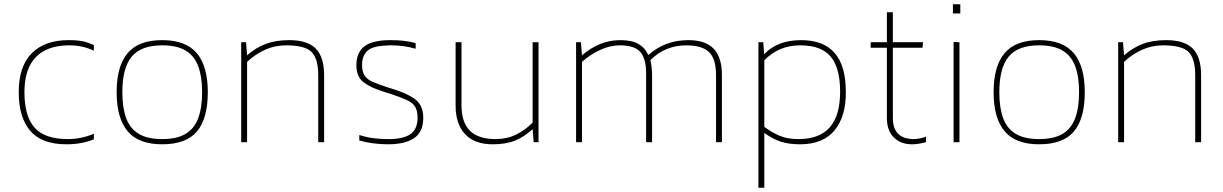

<svg xmlns="http://www.w3.org/2000/svg" viewBox="-20 -674 5797 910"><path d="M424.9 -13.9V-40Q364.7 -14.8 301.7 -14.8Q192 -14.8 143.9 -69Q95.8 -123.2 95.8 -237Q95.8 -348 150.2 -403.6Q204.6 -459.1 308 -459.1Q371 -459.1 424.9 -433.9V-460Q397.9 -473 372.3 -478.4Q346.7 -483.8 304.9 -483.8Q192.9 -483.8 130.8 -422Q68.8 -360.2 68.8 -237Q68.8 -117.8 123.2 -54Q177.6 9.9 295 9.9Q368.7 9.9 424.9 -13.9Z M964.9 -237Q964.9 -360.2 912.8 -422Q860.6 -483.8 748.7 -483.8Q636.7 -483.8 584.8 -422Q532.8 -360.2 532.8 -237Q532.8 -114.2 584.8 -52.2Q636.7 9.9 748.7 9.9Q862.9 9.9 913.9 -51.5Q964.9 -112.9 964.9 -237ZM559.8 -237Q559.8 -351.2 603.9 -405.1Q647.9 -459.1 748.7 -459.1Q817.9 -459.1 859.3 -434.6Q900.6 -410.1 919.3 -360.6Q937.9 -311.2 937.9 -237Q937.9 -163.2 919.3 -113.5Q900.6 -63.8 859.3 -39.3Q817.9 -14.8 748.7 -14.8Q679.9 -14.8 638.3 -39.3Q596.7 -63.8 578.2 -113.5Q559.8 -163.2 559.8 -237Z M1151.1 0V-380.8Q1189.3 -416.8 1235.8 -437.9Q1282.4 -459.1 1336.3 -459.1Q1425.4 -459.1 1456.8 -427.6Q1488.3 -396.1 1488.3 -317V0H1516.2V-317Q1516.2 -403.8 1476.6 -443.8Q1437.1 -483.8 1351.2 -483.8Q1286.4 -483.8 1239.2 -465.8Q1192 -447.8 1151.1 -411.9L1146.1 -473.9H1123.2V0Z M1986.1 -116Q1986.1 -177.2 1943.6 -206.6Q1901.1 -236.1 1822.8 -258.1Q1768 -276.1 1743.9 -287.1Q1719.9 -298.1 1708 -316.1Q1696 -334.1 1696 -366Q1696 -413.2 1725.3 -436.2Q1737.9 -446.9 1763.5 -452.6Q1789.1 -458.2 1825.1 -459.1Q1830 -459.1 1835 -459.1Q1865.1 -459.1 1893.7 -455Q1922.2 -451 1950.1 -442.9V-469Q1924.9 -477.1 1895.5 -480.4Q1866 -483.8 1830.9 -483.8Q1745.1 -483.8 1707.1 -454.4Q1669.1 -424.9 1669.1 -365.1Q1669.1 -309.8 1703.5 -283.9Q1737.9 -258.1 1790.9 -241.9Q1807.1 -237 1815.2 -233.8Q1822.8 -231.1 1837.2 -227.1Q1884 -210.9 1901.1 -202.8Q1932.1 -190.2 1945.6 -171.1Q1959.1 -152 1959.1 -116Q1959.1 -66.1 1930.1 -42Q1901.1 -18 1837.2 -14.8Q1826.9 -14.8 1816.1 -14.8Q1781 -14.8 1748 -19.3Q1714.9 -23.8 1683 -34.2V-8.1Q1710.9 0 1746 4.9Q1781 9.9 1819.2 9.9Q1900.2 9.9 1943.1 -19.6Q1986.1 -49 1986.1 -116Z M2504.5 -62.1 2509.4 0H2532.4V-473.9H2504.5V-93.1Q2469.4 -57.1 2425.8 -36Q2382.2 -14.8 2329.6 -14.8Q2246.4 -14.8 2206.8 -54.9Q2167.3 -94.9 2167.3 -174V-473.9H2139.4V-174Q2139.4 -85.9 2184.4 -38Q2229.3 9.9 2314.3 9.9Q2378.6 9.9 2421.5 -7.6Q2464.5 -25.2 2504.5 -62.1Z M2738.3 0V-380.8Q2776.5 -415 2824 -437.1Q2871.4 -459.1 2917.3 -459.1Q2991.5 -459.1 3018 -424Q3044.5 -388.9 3042.3 -312.9V0H3070.6V-312.9Q3070.6 -357 3062.5 -388.9Q3132.6 -459.1 3233.4 -459.1Q3307.6 -459.1 3340.6 -426.9Q3373.7 -394.8 3373.7 -317.9V0H3401.5V-318.8Q3401.5 -402.9 3362.4 -443.3Q3323.3 -483.8 3242.4 -483.8Q3132.6 -483.8 3052.6 -413.2Q3037.3 -447.8 3005.8 -465.8Q2974.4 -483.8 2919.5 -483.8Q2822.4 -483.8 2738.3 -411.9L2733.4 -473.9H2710.4V0Z M3602.5 215.8V-44.1Q3640.7 -16.2 3679.2 -3.1Q3717.6 9.9 3771.6 9.9Q3882.6 9.9 3936.6 -57.6Q3990.6 -125 3988.8 -240.1Q3988.8 -483.8 3777.4 -483.8Q3664.6 -483.8 3601.6 -416.8L3597.6 -473.9H3574.6V215.8ZM3602.5 -72.8V-388Q3670.9 -459.1 3772.5 -459.1Q3872.8 -459.1 3917.3 -405.6Q3961.8 -352.1 3961.8 -240.1Q3961.8 -125.9 3912.8 -70.4Q3863.8 -14.8 3764.8 -14.8Q3713.6 -14.8 3676.7 -29.9Q3639.8 -45 3602.5 -72.8Z M4368.7 0V-26.1Q4335.4 -14.8 4312.5 -14.8Q4211.8 -14.8 4211.8 -114.2V-447.8H4352.5L4354.8 -473.9H4211.8V-616H4183.5V-473.9H4106.6V-447.8H4183.5V-114.2Q4183.5 -56.2 4215.6 -23.2Q4247.8 9.9 4303.5 9.9Q4330.5 9.9 4368.7 0Z M4531.5 -610.2V-653.8H4496.4V-610.2ZM4527.4 0V-473.9L4499.6 -474.8V0Z M5121.4 -237Q5121.4 -360.2 5069.2 -422Q5017.1 -483.8 4905.1 -483.8Q4793.2 -483.8 4741.2 -422Q4689.3 -360.2 4689.3 -237Q4689.3 -114.2 4741.2 -52.2Q4793.2 9.9 4905.1 9.9Q5019.3 9.9 5070.4 -51.5Q5121.4 -112.9 5121.4 -237ZM4716.3 -237Q4716.3 -351.2 4760.3 -405.1Q4804.4 -459.1 4905.1 -459.1Q4974.4 -459.1 5015.7 -434.6Q5057.1 -410.1 5075.8 -360.6Q5094.4 -311.2 5094.4 -237Q5094.4 -163.2 5075.8 -113.5Q5057.1 -63.8 5015.7 -39.3Q4974.4 -14.8 4905.1 -14.8Q4836.3 -14.8 4794.7 -39.3Q4753.1 -63.8 4734.7 -113.5Q4716.3 -163.2 4716.3 -237Z M5307.6 0V-380.8Q5345.8 -416.8 5392.3 -437.9Q5438.8 -459.1 5492.8 -459.1Q5581.8 -459.1 5613.3 -427.6Q5644.8 -396.1 5644.8 -317V0H5672.7V-317Q5672.7 -403.8 5633.1 -443.8Q5593.5 -483.8 5507.6 -483.8Q5442.9 -483.8 5395.7 -465.8Q5348.5 -447.8 5307.6 -411.9L5302.6 -473.9H5279.7V0Z"/></svg>

Font: Arad-VF Thin Dots1
Style: Regular
Weight: 100
Designer: Mohammad Darvishi
Version: Version 1.000;August 30, 2024;FontCreator 15.0.0.2992 64-bit